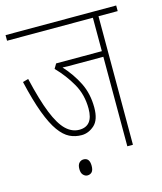

<svg xmlns="http://www.w3.org/2000/svg" viewBox="-107 -701 726 860"><g transform="rotate(-15 256.5 -271.0)"><path d="M424 -596V0H398V-415H262Q249 -415 234.5 -415Q220 -415 209 -416Q250 -371 275 -320.5Q300 -270 300 -206Q300 -149 273 -125Q246 -101 214 -101Q184 -101 158.5 -113.5Q133 -126 109.5 -158.5Q86 -191 64 -249.5Q42 -308 21 -399L47 -406Q71 -303 95.5 -242Q120 -181 148 -154Q176 -127 210 -127Q274 -127 274 -208Q274 -273 244.5 -324.5Q215 -376 173 -419L186 -441H398V-596H0V-622H513V-596ZM164 43Q164 24 172.5 15Q181 6 193 6Q221 6 221 43Q221 63 213 71.5Q205 80 192 80Q182 80 173 71Q164 62 164 43Z"/></g></svg>

Font: Noto Sans ExtraCondensed Thin
Style: Regular
Weight: 100
Width: 2
Designer: Monotype Design Team
Foundry: Monotype Imaging Inc.
Version: Version 2.013; ttfautohint (v1.8.4.7-5d5b)